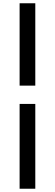

<svg xmlns="http://www.w3.org/2000/svg" viewBox="-20 -871 336 1175"><path d="M100 -347V-851H196V-347ZM100 284V-235H196V284Z"/></svg>

Font: Noto Sans SC
Style: Bold
Weight: 700
Designer: Ryoko NISHIZUKA  (kana, bopomofo & ideographs); Paul D. Hunt (Latin, Greek & Cyrillic); Sandoll Communications , Soo-you
Foundry: Adobe
Version: Version 2.004-H2;hotconv 1.0.118;makeotfexe 2.5.65603